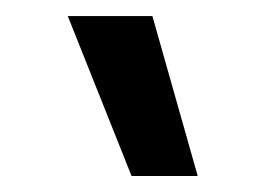

<svg xmlns="http://www.w3.org/2000/svg" viewBox="-20 -830 340 238"><path d="M225.1 -611.8H143.1L64 -810.1H168.9Z"/></svg>

Font: Sora Italic
Style: Regular
Weight: 400
Designer: Jonathan Barnbrook, Julián Moncada
Foundry: Barnbrook Fonts
Version: Version 2.000